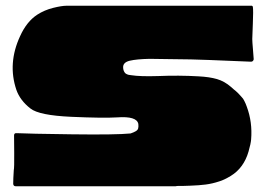

<svg xmlns="http://www.w3.org/2000/svg" viewBox="-20 -649 929 669"><path d="M858 -629Q859 -628 861 -626Q863 -612 861 -567Q859 -522 859 -513Q859 -504 861.5 -475.5Q864 -447 864 -443Q864 -440 861.5 -437Q859 -434 855 -434Q667 -442 645 -442Q622 -442 570.5 -443Q519 -444 501 -444Q456 -443 432.5 -437.5Q409 -432 409 -415Q409 -408 411 -403Q413 -398 415.5 -395Q418 -392 423 -390Q428 -388 430 -388Q432 -388 437 -387Q468 -382 531 -384Q603 -387 672 -383Q710 -381 736 -373.5Q762 -366 785 -346Q787 -344 794 -338Q801 -332 802.5 -331Q804 -330 809 -325Q814 -320 815.5 -318Q817 -316 821 -312Q825 -308 827 -305Q829 -302 831.5 -297Q834 -292 836 -287.5Q838 -283 840 -277Q860 -223 855 -163Q854 -149 846 -121Q838 -93 822.5 -71.5Q807 -50 784 -36Q761 -22 744 -17Q720 -9 696.5 -6Q673 -3 643 -2Q623 -1 597 -1Q595 -1 592 0Q591 0 590 0H35Q27 0 26 -8Q26 -26 28 -56Q30 -64 29.5 -116Q29 -168 29 -177Q29 -186 38 -185Q77 -183 231 -181Q385 -179 435 -184Q443 -187 445.5 -188Q448 -189 454 -192.5Q460 -196 461.5 -202Q463 -208 462 -217Q457 -245 388 -240Q340 -237 228 -242Q116 -247 86 -271Q50 -299 37 -336Q6 -428 50 -523Q73 -574 110 -598Q135 -614 165 -621.5Q195 -629 212 -629Z"/></svg>

Font: Cubao Free Wide
Style: Wide
Weight: 400
Designer: Aaron Amar
Version: Version 001.001